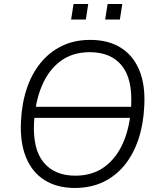

<svg xmlns="http://www.w3.org/2000/svg" viewBox="-20 -925 786 953"><path d="M122 -340 130 -395H672L664 -340ZM351 8Q264 8 202 -30.5Q140 -69 109.5 -143Q79 -217 84 -321Q88 -411 113 -485.5Q138 -560 182.5 -614Q227 -668 288.5 -697.5Q350 -727 428 -727Q517 -727 579 -688.5Q641 -650 671.5 -576.5Q702 -503 696 -398Q692 -308 667 -233.5Q642 -159 598 -105Q554 -51 492 -21.5Q430 8 351 8ZM354 -53Q439 -53 499 -97Q559 -141 592.5 -219.5Q626 -298 631 -401Q638 -534 584 -600Q530 -666 425 -666Q341 -666 281.5 -622.5Q222 -579 188.5 -500.5Q155 -422 149 -318Q142 -185 196.5 -119Q251 -53 354 -53ZM502 -828 514 -905H587L575 -828ZM333 -828 345 -905H418L406 -828Z"/></svg>

Font: Nunitoga
Style: Light Italic
Weight: 300
Italic angle: -9°
Designer: Vernon Adams
Foundry: Vernon Adams
Version: Version 1.0